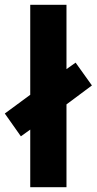

<svg xmlns="http://www.w3.org/2000/svg" viewBox="-42 -780 403 800"><path d="M84 0V-240L45 -212L-22 -307L84 -385V-760H235V-492L273 -519L341 -424L235 -345V0Z"/></svg>

Font: Noto Sans Armenian Condensed ExtraBold
Style: Regular
Weight: 800
Width: 3
Designer: Monotype Design Team
Foundry: Monotype Imaging Inc.
Version: Version 2.008; ttfautohint (v1.8.4.7-5d5b)